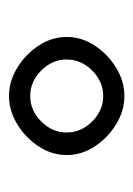

<svg xmlns="http://www.w3.org/2000/svg" viewBox="45 -849 296 426"><g transform="rotate(90 193.0 -636.0)"><path d="M62 -636Q62 -669 81 -698Q100 -727 130 -745.5Q160 -764 193 -764Q226 -764 256 -745.5Q286 -727 305 -698Q324 -669 324 -636Q324 -603 305 -574Q286 -545 256 -526.5Q226 -508 193 -508Q160 -508 130 -526.5Q100 -545 81 -574Q62 -603 62 -636ZM112 -636Q112 -604 136.5 -579.5Q161 -555 193 -555Q225 -555 249.5 -579.5Q274 -604 274 -636Q274 -668 249.5 -692.5Q225 -717 193 -717Q161 -717 136.5 -692.5Q112 -668 112 -636Z"/></g></svg>

Font: Monomakh
Style: Regular
Weight: 400
Version: Version 1.200; ttfautohint (v1.8.4.7-5d5b)